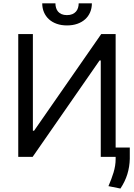

<svg xmlns="http://www.w3.org/2000/svg" viewBox="-20 -929 793 1137"><path d="M174.7 -727.3V-154.8H181.8L579.5 -727.3H664.8V-55.4H748.6V11.4Q747.5 58.6 734.2 102.1Q720.9 145.6 693.2 187.5L622.2 173.3Q631.4 152 639 131.9Q646.7 111.9 652.5 92.2Q658.4 72.4 661.6 52.7Q664.8 33 664.8 12.8V0H576.7V-571H569.6L173.3 0H88.1V-727.3ZM524.1 -909.1Q524.1 -880.3 513.8 -856.4Q503.6 -832.4 484.4 -815Q465.2 -797.6 437.9 -788Q410.5 -778.4 376.4 -778.4Q343 -778.4 315.9 -788Q288.7 -797.6 269.7 -815Q250.7 -832.4 240.4 -856.4Q230.1 -880.3 230.1 -909.1H308.2Q308.2 -895.2 312 -882.6Q315.7 -870 323.7 -860.4Q331.7 -850.9 344.8 -845.2Q358 -839.5 376.4 -839.5Q395.2 -839.5 408.4 -845.2Q421.5 -850.9 429.9 -860.4Q438.2 -870 442.1 -882.6Q446 -895.2 446 -909.1Z"/></svg>

Font: Interop
Style: Regular
Weight: 400
Designer: Rasmus Andersson, Google, Jang Haemin
Foundry: jhaemin
Version: Version 1.008